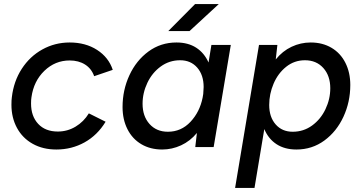

<svg xmlns="http://www.w3.org/2000/svg" viewBox="-20 -720 1770 940"><path d="M36 -207Q36 -231 38 -244Q47 -322 86.5 -383Q126 -444 187.5 -478Q249 -512 321 -512Q399 -512 455.5 -475.5Q512 -439 532 -378L441 -347Q428 -384 396.5 -404Q365 -424 321 -424Q250 -424 197.5 -373.5Q145 -323 134 -244Q132 -233 132 -213Q132 -151 167 -113.5Q202 -76 263 -76Q310 -76 350 -100Q390 -124 415 -165L497 -124Q457 -58 394 -23Q331 12 256 12Q190 12 140 -16Q90 -44 63 -94Q36 -144 36 -207Z M944 -69Q911 -29 866.5 -8.5Q822 12 774 12Q716 12 672 -14Q628 -40 604 -87.5Q580 -135 580 -196Q580 -279 613.5 -351.5Q647 -424 707 -468Q767 -512 844 -512Q901 -512 940.5 -486.5Q980 -461 1001 -414L1015 -500H1110L1026 0H936ZM802 -75Q867 -75 912.5 -123.5Q958 -172 972 -242L975 -260Q977 -282 977 -294Q977 -353 945.5 -389Q914 -425 862 -425Q809 -425 767 -394.5Q725 -364 701.5 -314.5Q678 -265 678 -212Q678 -151 712 -113Q746 -75 802 -75ZM935 -700H1051L908 -568H804Z M1248 -500H1338L1330 -429Q1363 -470 1407.5 -491Q1452 -512 1501 -512Q1559 -512 1603 -486Q1647 -460 1671 -412.5Q1695 -365 1695 -304Q1695 -221 1661.5 -148.5Q1628 -76 1568 -32Q1508 12 1431 12Q1374 12 1334 -14Q1294 -40 1274 -88L1226 200H1131ZM1413 -75Q1466 -75 1508 -105.5Q1550 -136 1573.5 -185.5Q1597 -235 1597 -288Q1597 -349 1563 -387Q1529 -425 1473 -425Q1421 -425 1381 -393Q1341 -361 1319.5 -310.5Q1298 -260 1298 -206Q1298 -147 1329.5 -111Q1361 -75 1413 -75Z"/></svg>

Font: Oak Sans Medium
Style: Italic
Weight: 500
Italic angle: -9.49998°
Foundry: Erik Kennedy, Walven
Version: Version 1.000